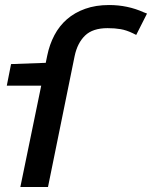

<svg xmlns="http://www.w3.org/2000/svg" viewBox="-20 -744 605 764"><path d="M144 -403H7L24 -489L162 -494L168 -523Q177 -567 196.5 -604Q216 -641 246.5 -667.5Q277 -694 319 -709Q361 -724 414 -724Q488 -724 552 -695L565 -690L522 -605L508 -612Q483 -624 460 -628Q437 -632 408 -632Q349 -632 318.5 -602.5Q288 -573 277 -521L171 0H61Z"/></svg>

Font: Codetta
Style: Bold Italic
Weight: 700
Italic angle: -11°
Designer: Ulrich Proeller
Foundry: PROSA GmbH
Version: Version 2.00;September 29, 2018;FontCreator 11.5.0.2427 64-b